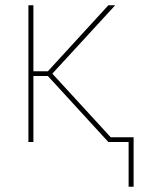

<svg xmlns="http://www.w3.org/2000/svg" viewBox="-20 -540 540 730"><path d="M469 170V0H392L162 -251H107V0H88V-520H107V-269H162L392 -520H418L179 -260L401 -18H488V170Z"/></svg>

Font: Iosevka Term Curly Thin
Style: Regular
Weight: 100
Designer: Belleve Invis
Foundry: Belleve Invis
Version: Version 32.3.0